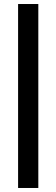

<svg xmlns="http://www.w3.org/2000/svg" viewBox="-20 -869 281 955"><path d="M70 -849H170.6V66H70Z"/></svg>

Font: Facade Sud
Style: Regular
Weight: 100
Designer: Éléonore Fines
Foundry: Velvetyne Type Foundry
Version: Version 1.001;Glyphs 3.2 (3202)